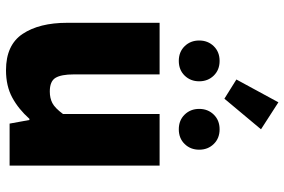

<svg xmlns="http://www.w3.org/2000/svg" viewBox="-174 -762 948 640"><g transform="rotate(90 300.0 -442.0)"><path d="M214 12Q130 12 93 -43.5Q56 -99 56 -192V-500H228V-214Q228 -172 239.5 -153Q251 -134 285 -134Q307 -134 323.5 -142.5Q340 -151 360 -178V-500H532V0H392L380 -66H376Q344 -30 305.5 -9Q267 12 214 12ZM183 -564Q153 -564 134 -583.5Q115 -603 115 -632Q115 -661 134 -680.5Q153 -700 183 -700Q213 -700 232 -680.5Q251 -661 251 -632Q251 -603 232 -583.5Q213 -564 183 -564ZM411 -564Q381 -564 362 -583.5Q343 -603 343 -632Q343 -661 362 -680.5Q381 -700 411 -700Q441 -700 460 -680.5Q479 -661 479 -632Q479 -603 460 -583.5Q441 -564 411 -564ZM309 -716 245 -756 321 -896 411 -838Z"/></g></svg>

Font: Source Code Pro Black
Style: Regular
Weight: 900
Monospace: yes
Designer: Paul D. Hunt, Teo Tuominen
Foundry: Adobe Systems Incorporated
Version: Version 2.030;PS 1.000;hotconv 16.6.51;makeotf.lib2.5.65220